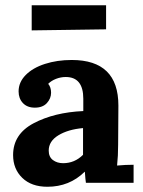

<svg xmlns="http://www.w3.org/2000/svg" viewBox="-20 -698 546 733"><path d="M30 0ZM432 -295 431 -146Q431 -103 427 -66Q459 -69 490 -69V0H308Q306 -12 304 -42H303Q245 15 161 15Q100 15 65 -19Q30 -53 30 -106Q30 -186 108.5 -227.5Q187 -269 298 -274V-321Q298 -404 231 -404Q212 -404 194 -397Q176 -390 164 -378Q175 -365 175 -344Q175 -322 159 -304.5Q143 -287 113 -287Q84 -287 67.5 -304.5Q51 -322 51 -349Q51 -384 78 -411.5Q105 -439 151.5 -454Q198 -469 254 -469Q432 -469 432 -295ZM166 -123Q166 -99 182 -87Q198 -75 221 -75Q265 -75 297 -107V-209Q240 -204 203 -181.5Q166 -159 166 -123ZM101 -582V-678H385V-586Z"/></svg>

Font: Sumana
Style: Bold
Weight: 700
Designer: Cyreal, Alexei Vanyashin (Devanagari), Olga Karpushina (Latin)
Foundry: Cyreal
Version: Version 1.015;PS 001.015;hotconv 1.0.70;makeotf.lib2.5.58329